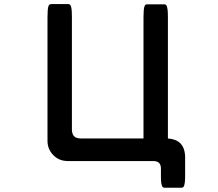

<svg xmlns="http://www.w3.org/2000/svg" viewBox="-20 -750 1040 914"><path d="M861.3 0V82Q861.3 108.4 859.9 118.4Q858.4 128.4 856.9 133.1Q855.5 137.7 852.5 140.6Q849.6 143.6 844.7 143.6H762.7Q757.8 143.6 754.9 140.6Q752 137.7 750.5 133.5Q749 129.4 747.6 120.1Q746.1 110.8 746.1 87.9V50.8Q745.6 34.2 737.1 25.4Q728.5 16.6 708 16.6H302.7Q260.7 16.6 233.4 -12Q206.1 -40.5 206.1 -79.1V-667Q206.1 -707 210.4 -719.7Q211.9 -724.6 213.9 -726.6Q218.3 -730.5 222.7 -730.5H305.7Q310.1 -730.5 313.2 -727.5Q316.4 -724.6 317.9 -720Q319.3 -715.3 320.1 -710Q320.8 -704.6 321.3 -700.2Q321.8 -695.8 321.8 -690.9Q322.3 -680.7 322.3 -667V-134.8Q322.3 -111.8 332.8 -101.3Q343.3 -90.8 366.2 -90.8H663.1V-666Q663.1 -706.1 667.5 -718.8Q668.9 -723.6 672.1 -726.6Q675.3 -729.5 679.7 -729.5H762.7Q771.5 -729 774.9 -718.8Q776.4 -714.4 777.8 -703.9Q779.3 -693.4 779.3 -666V-90.8Q817.4 -88.4 838.4 -67.9Q861.3 -44.4 861.3 0Z"/></svg>

Font: YuPearl-SemiBold
Style: SemiBold
Weight: 600
Designer: Max Yao
Foundry: Max-Everyday
Version: Version 1.011; ttfautohint (v1.8.3)